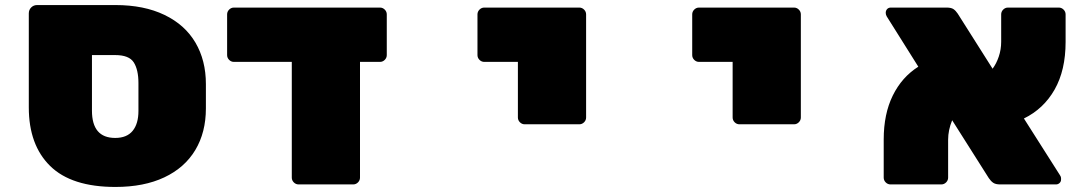

<svg xmlns="http://www.w3.org/2000/svg" viewBox="-20 -730 4290 760"><path d="M795 -397V-301Q795 -206 753 -136Q711 -66 630.5 -28Q550 10 437 10Q263 10 178.5 -73Q94 -156 94 -305V-677Q94 -691 103.5 -700.5Q113 -710 127 -710H437Q550 -710 631 -671Q712 -632 753.5 -561.5Q795 -491 795 -397ZM344 -292Q344 -184 436 -184Q482 -184 505 -212Q528 -240 528 -291V-401Q528 -454 509.5 -483Q491 -512 436 -512H344Z M1405 -27Q1405 -16 1397 -8Q1389 0 1378 0H1162Q1151 0 1143 -8Q1135 -16 1135 -27V-485H906Q895 -485 887 -493Q879 -501 879 -512V-673Q879 -684 887 -692Q895 -700 906 -700H1484Q1495 -700 1503 -692Q1511 -684 1511 -673V-512Q1511 -501 1503 -493Q1495 -485 1484 -485H1405Z M2273 -238H2057Q2046 -238 2038 -246Q2030 -254 2030 -265V-485H1897Q1886 -485 1878 -493Q1870 -501 1870 -512V-673Q1870 -684 1878 -692Q1886 -700 1897 -700H2273Q2284 -700 2292 -692Q2300 -684 2300 -673V-265Q2300 -254 2292 -246Q2284 -238 2273 -238Z M3123 -238H2907Q2896 -238 2888 -246Q2880 -254 2880 -265V-485H2747Q2736 -485 2728 -493Q2720 -501 2720 -512V-673Q2720 -684 2728 -692Q2736 -700 2747 -700H3123Q3134 -700 3142 -692Q3150 -684 3150 -673V-265Q3150 -254 3142 -246Q3134 -238 3123 -238Z M3733 -177V-27Q3733 -16 3725 -8Q3717 0 3706 0H3505Q3494 0 3486 -8Q3478 -16 3478 -27V-178Q3478 -279 3514 -352Q3550 -425 3615 -466L3490 -665Q3486 -672 3486 -679Q3486 -688 3491.5 -694Q3497 -700 3506 -700H3727Q3745 -700 3754 -694Q3763 -688 3771 -676L3909 -458Q3924 -478 3933.5 -506Q3943 -534 3943 -565V-673Q3943 -684 3951 -692Q3959 -700 3970 -700H4171Q4182 -700 4190 -692Q4198 -684 4198 -673V-564Q4198 -452 4154.5 -375.5Q4111 -299 4033 -261L4176 -36Q4180 -30 4180 -25Q4180 -20 4180 -19Q4180 -11 4174 -5.5Q4168 0 4160 0H3939Q3921 0 3911.5 -6.5Q3902 -13 3894 -25L3749 -254Q3733 -215 3733 -177Z"/></svg>

Font: Rubik Mono One
Style: Regular
Weight: 400
Designer: Hubert and Fischer with Elvire Volk Leonovitch (Cyrillic Expansion: Cyreal)
Foundry: Hubert and Fischer with Elvire Volk Leonovitch
Version: Version 2.000